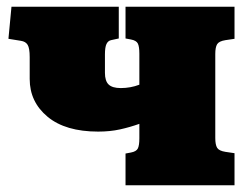

<svg xmlns="http://www.w3.org/2000/svg" viewBox="-20 -549 740 569"><path d="M352 0V-94L368 -97Q384 -100 388.5 -109Q393 -118 393 -139V-182Q365 -172 335.5 -165.5Q306 -159 271 -159Q174 -159 121 -203Q68 -247 68 -315V-380Q68 -406 62 -416Q56 -426 42 -428L5 -434L14 -529H332V-435L309 -430Q300 -428 295.5 -418.5Q291 -409 291 -388V-333Q291 -309 302 -298.5Q313 -288 338 -288Q352 -288 366 -290.5Q380 -293 393 -298V-390Q393 -411 388.5 -420Q384 -429 368 -432L352 -435V-529H675V-434L648 -430Q629 -427 623.5 -418Q618 -409 618 -389V-140Q618 -120 623.5 -111Q629 -102 648 -99L675 -95V0Z"/></svg>

Font: Literata Variable Black
Style: Regular
Weight: 900
Designer: Latin by Veronika Burian and Jose Scaglione. Greek by Irene Vlachou. Cyrillic by Vera Evstafieva.
Foundry: TypeTogether
Version: Version 3.021